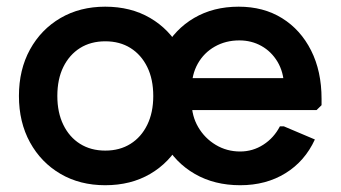

<svg xmlns="http://www.w3.org/2000/svg" viewBox="-20 -540 1020 575"><path d="M295.1 14.7Q219.3 14.7 161.2 -19.3Q103 -53.3 69.8 -113.7Q36.7 -174 36.7 -252.7Q36.7 -331.3 69.8 -391.7Q103 -452 161.2 -486Q219.5 -520 295.1 -520Q371.7 -520 429.6 -486.2Q487.6 -452.3 520.8 -391.8Q554 -331.3 554 -252.7Q554 -174 520.8 -113.5Q487.7 -53 429.8 -19.2Q371.9 14.7 295.1 14.7ZM295.3 -89Q338.7 -89 370.8 -109.2Q403 -129.3 421 -166.2Q439 -203 439 -252.4Q439 -302.7 421 -339.3Q403 -376 370.8 -396.2Q338.7 -416.3 295.3 -416.3Q252 -416.3 219.8 -396.2Q187.7 -376 169.7 -339.5Q151.7 -303 151.7 -252.6Q151.7 -203 169.7 -166.2Q187.7 -129.3 219.8 -109.2Q252 -89 295.3 -89ZM699.3 14.7Q622.3 14.7 563.7 -19Q505 -52.7 472 -113Q439 -173.3 439 -252.7Q439 -332 471.5 -392.3Q504 -452.7 561.5 -486.3Q619 -520 694.7 -520Q769.3 -520 824.8 -485.5Q880.3 -451 911.7 -388.8Q943 -326.7 943 -244V-225L928 -210.3H493.7V-306H891.7L830.7 -283.3Q829.3 -324.7 811 -355.2Q792.7 -385.7 763 -402.3Q733.3 -419 696.7 -419Q656 -419 623.3 -400.5Q590.7 -382 572.3 -349.3Q554 -316.7 554 -274V-234.3Q554 -193 573.5 -159.5Q593 -126 626 -106.2Q659 -86.3 699.3 -86.3Q737 -86.3 768.7 -106.7Q800.3 -127 818.3 -161.7H830L923 -122.3Q893 -57 834.8 -21.2Q776.7 14.7 699.3 14.7Z"/></svg>

Font: Fustat
Style: Regular
Weight: 400
Designer: Mohamed Gaber, Khaled Hosny, Laura Garcia Mut
Foundry: Kief Type Foundry, Alif Type Foundry, Hard Type Foundry
Version: Version 1.007